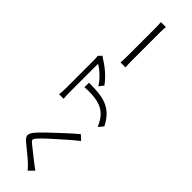

<svg xmlns="http://www.w3.org/2000/svg" viewBox="133 -1681 2674 2674"><g transform="rotate(-45 1470.0 -344.0)"><path d="M62 -282 137 -206C152 -226 174 -257 194 -283C239 -338 323 -448 371 -506C405 -548 419 -548 460 -514C504 -478 587 -388 655 -310C720 -237 811 -137 880 -47L945 -118C873 -204 771 -313 704 -385C640 -454 558 -542 497 -592C425 -652 383 -645 330 -582C267 -507 180 -396 133 -348C106 -322 88 -304 62 -282Z M1442 -544C1445 -518 1446 -496 1446 -472C1446 -305 1424 -162 1269 -67C1241 -48 1207 -32 1180 -23L1253 37C1508 -90 1532 -273 1532 -544ZM1882 -723C1867 -720 1831 -717 1812 -717H1238C1201 -717 1159 -721 1124 -725V-635C1164 -639 1201 -641 1238 -641H1807C1775 -579 1681 -471 1589 -417L1655 -364C1769 -443 1864 -572 1904 -640C1911 -651 1924 -666 1931 -676Z M2042 -335C2073 -338 2126 -340 2181 -340H2730C2775 -340 2817 -336 2837 -335V-433C2815 -431 2779 -428 2729 -428H2181C2125 -428 2072 -431 2042 -433Z"/></g></svg>

Font: Squished Noto Sans CJK JP Regular
Style: Regular
Weight: 400
Designer: Ryoko NISHIZUKA (kana & ideographs); Paul D. Hunt (Latin, Greek & Cyrillic); Wenlong ZHANG (bopomofo); Sandoll Communica
Foundry: Adobe Systems Incorporated
Version: Version 1.004;PS 1.004;hotconv 1.0.82;makeotf.lib2.5.63406